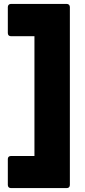

<svg xmlns="http://www.w3.org/2000/svg" viewBox="-20 -811 435 981"><path d="M321 150C331 150 337 144 337 134V-775C337 -784 331 -791 321 -791H36C26 -791 20 -784 20 -775V-642C20 -632 26 -626 36 -626H156V-14H36C26 -14 20 -8 20 1V134C20 144 26 150 36 150Z"/></svg>

Font: LINE Seed Sans TH ExtraBold
Style: Regular
Weight: 800
Designer: Dalton Maag Ltd | Thai characters by Cadson Demak Co.,Ltd.
Foundry: Dalton Maag Ltd
Version: Version 1.003